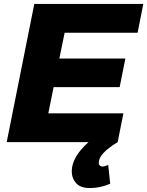

<svg xmlns="http://www.w3.org/2000/svg" viewBox="-20 -721 747 974"><path d="M437 233Q388 233 366 208Q344 183 344 148Q344 76 429 0H14L154 -701H707L678 -555H308L281 -424H616L587 -279H252L225 -146H606L577 0Q481 58 481 104Q481 122 499 124Q510 124 529 116L539 211Q488 233 437 233Z"/></svg>

Font: Argentum Novus
Style: Bold Italic
Weight: 700
Designer: Julieta Ulanovsky (font) & Cristiano Sobral (main changes)
Foundry: Julieta Ulanovsky (font) & Cristiano Sobral (main changes)
Version: Version 3.00;November 27, 2020;FontCreator 13.0.0.2655 64-bi